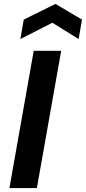

<svg xmlns="http://www.w3.org/2000/svg" viewBox="-20 -959 438 979"><path d="M28 0 152 -700H292L168 0ZM84 -760 101 -859 263 -939 398 -859 381 -760 247 -843Z"/></svg>

Font: DM Sans 9pt ExtraBold
Style: Italic
Weight: 800
Italic angle: -10°
Version: Version 4.004;gftools[0.9.30]